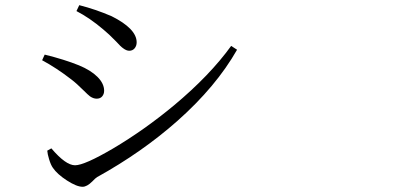

<svg xmlns="http://www.w3.org/2000/svg" viewBox="-20 -716 1540 732"><path d="M294.9 -3.9Q272.5 -3.9 235.4 -27.8Q198.2 -51.8 181.6 -76.2Q173.8 -86.9 167 -109.4Q161.1 -128.9 160.2 -141.6L175.8 -150.4Q230.5 -85.9 266.1 -85.9Q301.8 -85.9 410.2 -149.4Q529.3 -219.7 643.6 -314.5Q780.3 -428.7 861.3 -541L883.8 -526.4Q803.7 -385.7 656.2 -254.9Q521.5 -135.7 350.6 -41Q343.8 -37.1 332 -24.4Q311.5 -3.9 294.9 -3.9ZM348.6 -339.8Q335.9 -339.8 323.2 -348.6Q315.4 -354.5 298.8 -371.1Q271.5 -398.4 252 -413.1Q195.3 -457 140.6 -486.3L150.4 -507.8Q225.6 -489.3 281.2 -466.8Q326.2 -448.2 351.6 -422.9Q377 -397.5 377 -370.1Q377 -357.4 369.6 -348.6Q362.3 -339.8 348.6 -339.8ZM472.7 -522.5Q461.9 -522.5 449.2 -532.2Q440.4 -538.1 422.9 -557.6Q394.5 -586.9 374 -603.5Q322.3 -647.5 271.5 -673.8L282.2 -696.3Q343.8 -680.7 405.3 -654.3Q501 -606.4 501 -554.7Q501 -541 493.2 -531.7Q485.4 -522.5 472.7 -522.5Z"/></svg>

Font: Bpmf GenYo Min R
Style: R
Weight: 400
Foundry: But Ko
Version: Version 1.320